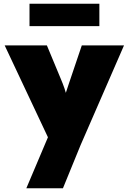

<svg xmlns="http://www.w3.org/2000/svg" viewBox="-20 -778 689 1028"><path d="M121 230 254 -84 256 -2 5 -535H231L305 -357Q317 -329 325.5 -304Q334 -279 338 -257L318 -239Q322 -250 330 -273.5Q338 -297 348 -328L418 -535H644L411 0L317 230ZM138 -638V-758H512V-638Z"/></svg>

Font: Lexend Deca Black
Style: Regular
Weight: 900
Designer: Bonnie Shaver-Troup, Thomas Jockin
Foundry: Lexend
Version: Version 1.007